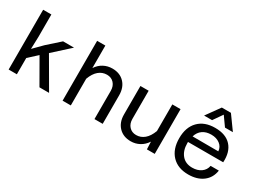

<svg xmlns="http://www.w3.org/2000/svg" viewBox="-52 -1408 2704 2044"><g transform="rotate(30 1300.0 -386.0)"><path d="M67.9 0V-734.9H168.9V-460L164.1 -309.1L270 -416L419.9 -549.8H554.2L352.1 -366.2L564.9 0H446.8L275.9 -297.9L168.9 -200.2V0Z M731 0V-735.8H832V-459Q865.2 -509.8 914.3 -535.9Q963.4 -562 1021 -562Q1113.8 -562 1168.9 -504.2Q1224.1 -446.3 1224.1 -350.1V0H1123V-346.2Q1123 -404.8 1090.1 -440.4Q1057.1 -476.1 1003.9 -476.1Q947.3 -476.1 903.3 -439.2Q859.4 -402.3 832 -328.1V0Z M1471.7 -549.8V-204.1Q1471.7 -145.5 1504.6 -109.9Q1537.6 -74.2 1590.8 -74.2Q1647 -74.2 1690.9 -111.1Q1734.9 -147.9 1762.7 -222.2V-549.8H1863.8V0H1767.6L1763.7 -92.8Q1730.5 -41.5 1680.9 -14.6Q1631.3 12.2 1573.7 12.2Q1481.4 12.2 1426 -45.9Q1370.6 -104 1370.6 -199.2V-549.8Z M2114.7 -616.2 2235.8 -784.2H2347.7L2468.8 -616.2H2371.6L2291.5 -729L2212.9 -616.2ZM2280.8 12.2Q2152.3 12.2 2079.1 -64.5Q2005.9 -141.1 2005.9 -275.9Q2005.9 -410.2 2079.8 -486.1Q2153.8 -562 2284.7 -562Q2416 -562 2481.9 -489Q2547.9 -416 2539.6 -287.1H2106.9V-272Q2106.9 -181.2 2152.8 -126.5Q2198.7 -71.8 2280.8 -71.8Q2345.7 -71.8 2389.4 -102.8Q2433.1 -133.8 2442.9 -187H2543.9Q2530.3 -93.8 2460.2 -40.8Q2390.1 12.2 2280.8 12.2ZM2284.7 -479Q2221.2 -479 2179 -449.2Q2136.7 -419.4 2119.6 -362.8L2436.5 -361.8Q2433.1 -414.6 2390.9 -446.8Q2348.6 -479 2284.7 -479Z"/></g></svg>

Font: Azeret Mono
Style: Regular
Weight: 400
Designer: Martin Vácha
Foundry: Displaay
Version: Version 1.002